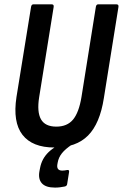

<svg xmlns="http://www.w3.org/2000/svg" viewBox="-20 -675 569 889"><path d="M231.9 8Q129.6 8 84 -50.9Q38.5 -109.7 56.3 -225.9L123.9 -643.6Q125.9 -655 134.9 -655H218.9Q230.3 -655 228.5 -643L161.3 -224.9Q150.5 -156.8 169.7 -122.7Q188.9 -88.7 240.8 -88.7Q291.1 -88.7 318.3 -121.4Q345.4 -154.2 357.2 -225.5L423.9 -643.6Q425.9 -655 434.8 -655H518.9Q530.3 -655 528.5 -643L460.9 -220.9Q442.7 -103 387.7 -47.5Q332.7 8 231.9 8ZM234.5 193.6Q191.5 193.6 173.7 173.5Q155.8 153.4 162.8 116.8L165.4 103.2Q173.4 60 204.5 29.8Q235.7 -0.4 295.9 -23.4L314.4 -6.4Q282.2 15 266.7 34.6Q251.1 54.1 246.9 78.6L245.3 88Q241.7 114.9 268.7 114.9Q274.7 114.9 279.7 114.1Q284.7 113.3 290.1 112.3Q302.1 109.9 299.7 122.2L291 177Q290 186.4 279.6 188.6Q268.4 190.8 257.6 192.2Q246.9 193.6 234.5 193.6Z"/></svg>

Font: Sofia Sans Condensed
Style: Italic
Weight: 400
Italic angle: -9°
Designer: Botio Nikoltchev, Ani Petrova
Foundry: lettersoup
Version: Version 4.101